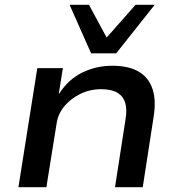

<svg xmlns="http://www.w3.org/2000/svg" viewBox="-20 -783 751 803"><path d="M57 0 136 -498H243L226 -392H228Q267 -452 325 -480Q383 -508 450 -508Q518 -508 560 -483.5Q602 -459 618 -410.5Q634 -362 622 -291L577 0H461L505 -284Q512 -326 503.5 -353.5Q495 -381 470.5 -395.5Q446 -410 403 -410Q356 -410 315.5 -390Q275 -370 249 -338.5Q223 -307 217 -268L174 0ZM361 -560 271 -763H352L426 -626L547 -763H627L466 -560Z"/></svg>

Font: Nunito Sans 7pt SemiExpanded SemiBold
Style: Italic
Weight: 600
Width: 6
Italic angle: -9°
Designer: Vernon Adams
Foundry: Vernon Adams
Version: Version 3.101;gftools[0.9.27]